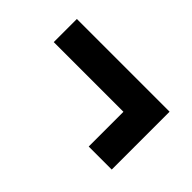

<svg xmlns="http://www.w3.org/2000/svg" viewBox="-44 -559 625 625"><g transform="rotate(45 269.0 -246.0)"><path d="M473.8 -112.9H367.8V-272.8H47V-379.2H473.8Z"/></g></svg>

Font: AKL FREE 001
Style: Regular
Weight: 400
Designer: AKL
Foundry: AKL
Version: Version 1.00;August 10, 2024;FontCreator 13.0.0.2630 64-bit